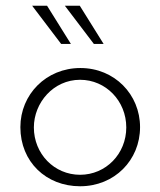

<svg xmlns="http://www.w3.org/2000/svg" viewBox="-20 -641 559 669"><path d="M92 -621 193 -488H227L144 -621ZM206 -621 307 -488H341L258 -621ZM51 -198C51 -77 141 8 259 8C379 8 468 -83 468 -198C468 -312 379 -404 260 -404C141 -404 51 -312 51 -198ZM98 -197C98 -283 166 -363 259 -363C349 -363 420 -289 420 -197C420 -105 349 -32 259 -32C169 -32 98 -105 98 -197Z"/></svg>

Font: Sulaf Light
Style: Regular
Weight: 300
Designer: Bandar Raffah (Arabic) and Santiago Orozco (Latin)
Foundry: Caramella and Typemade
Version: Version 1.005;PS 001.005;hotconv 1.0.88;makeotf.lib2.5.64775